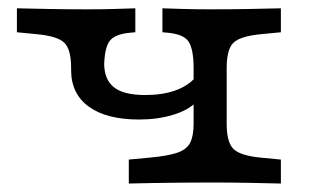

<svg xmlns="http://www.w3.org/2000/svg" viewBox="-20 -433 749 453"><path d="M307.9 -151Q231.5 -151 189.6 -181.3Q147.8 -211.7 147.8 -267.4V-271.9Q147.8 -316.4 131.9 -332Q116.1 -347.6 67.3 -352.3L19.9 -356.9V-413.4Q56.8 -412.6 95.5 -411.8Q134.2 -411 186.8 -411Q222.3 -411 248.5 -411.8Q274.8 -412.6 299.3 -413.4V-356.9L290 -356.1Q249.5 -352.9 237.6 -334.8Q225.7 -316.7 225.7 -271.9V-284.3Q225.7 -245.3 248.8 -227.1Q271.8 -208.8 322.5 -208.8Q363.2 -208.8 393.2 -219.4Q423.3 -230.1 440.8 -250.1V-190.4Q423.1 -172.6 387.4 -161.8Q351.6 -151 307.9 -151ZM475.8 -2.4Q435.9 -2.4 403 -2Q370.1 -1.6 341.1 -1.2Q312.1 -0.8 283.9 0V-56.5L333.9 -61.2Q375.9 -65.1 398.1 -72.6Q420.3 -80.2 428.6 -96.1Q436.8 -112.1 436.8 -141.5V-271.9Q436.8 -316.7 424.9 -334.8Q413.1 -352.9 372.5 -356.1L363.2 -356.9V-413.4Q387.8 -412.6 414.4 -411.8Q441 -411 475.8 -411Q528.3 -411 567.1 -411.8Q605.8 -412.6 642.7 -413.4V-356.9L595.2 -352.3Q546.5 -347.6 530.6 -332Q514.8 -316.4 514.8 -271.9V-141.5Q514.8 -97.7 530.6 -81.8Q546.5 -65.8 595.2 -61.1L642.7 -56.5V0Q605.8 -0.8 567.1 -1.6Q528.3 -2.4 475.8 -2.4Z"/></svg>

Font: Playfair 5pt SemiExpanded Light
Style: Regular
Weight: 300
Width: 6
Designer: Claus Eggers Sørensen
Foundry: Claus Eggers Sørensen
Version: Version 2.203